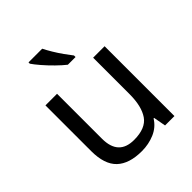

<svg xmlns="http://www.w3.org/2000/svg" viewBox="-212 -899 1042 1042"><g transform="rotate(-45 309.0 -378.0)"><path d="M533 -536V0H461L448 -71H444Q418 -29 372 -9.5Q326 10 274 10Q177 10 128 -36.5Q79 -83 79 -185V-536H168V-191Q168 -63 287 -63Q376 -63 410.5 -113Q445 -163 445 -257V-536ZM284 -766Q295 -744 311.5 -716.5Q328 -689 346.5 -663Q365 -637 380 -618V-606H321Q298 -624 269 -652.5Q240 -681 215.5 -709.5Q191 -738 179 -756V-766Z"/></g></svg>

Font: Noto Sans Takri
Style: Regular
Weight: 400
Designer: Monotype Design Team
Foundry: Monotype Imaging Inc.
Version: Version 2.003; ttfautohint (v1.8.4.7-5d5b)